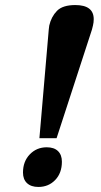

<svg xmlns="http://www.w3.org/2000/svg" viewBox="-20 -730 401 760"><path d="M173 -613 175 -629Q183 -664 205.5 -687Q228 -710 278 -710Q351 -710 351 -654Q351 -641 348 -629L344 -613L204 -183H136ZM71 -47Q71 -91 98 -119Q125 -147 165 -147Q194 -147 209.5 -132Q225 -117 225 -90Q225 -45 198.5 -17.5Q172 10 132 10Q103 10 87 -5Q71 -20 71 -47Z"/></svg>

Font: Trirong ExtraBold
Style: Italic
Weight: 800
Italic angle: -12°
Designer: Katatrad Team
Foundry: CadsonDemak
Version: Version 1.001